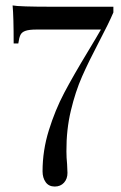

<svg xmlns="http://www.w3.org/2000/svg" viewBox="-20 -539 446 707"><path d="M345.2 -386.2Q306.6 -312.5 282.2 -257.3Q257.8 -202.1 241 -131.8Q224.1 -61.5 224.6 18.1Q224.6 41.5 227.1 65.9Q228.5 99.6 228.5 97.2Q228.5 119.6 215.6 133.8Q202.6 147.9 181.6 147.9Q159.7 147.9 148.2 131.8Q136.7 115.7 136.7 91.8Q136.7 15.1 159.9 -59.3Q183.1 -133.8 216.3 -196.8Q249.5 -259.8 304.2 -350.1Q337.9 -405.8 351.6 -430.2H114.7Q87.4 -430.2 74 -425.5Q60.5 -420.9 55.4 -410.6Q50.3 -400.4 47.4 -378.9H30.3Q30.3 -477.5 26.4 -519Q48.8 -514.2 175.3 -514.2H397.5V-493.2Q380.9 -454.1 345.2 -386.2Z"/></svg>

Font: TypoPRO Playfair Display SC
Style: Regular
Weight: 400
Designer: Claus Eggers Sørensen
Foundry: Claus Eggers Sørensen
Version: Version 1.004;PS 001.004;hotconv 1.0.70;makeotf.lib2.5.58329